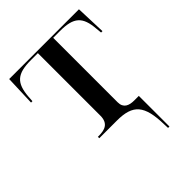

<svg xmlns="http://www.w3.org/2000/svg" viewBox="-211 -651 975 975"><g transform="rotate(-45 276.5 -163.0)"><path d="M420 185 421 210H431V-10H398C362 -10 332 -21 332 -63V-526H381C479 -526 513 -496 520 -403L523 -373H533L527 -536H26L20 -373H30L32 -403C39 -496 73 -526 173 -526H222V-77C222 -20 185 -10 143 -10H137V0H263C379 0 417 44 420 185Z"/></g></svg>

Font: Noto Serif Display Medium
Style: Regular
Weight: 500
Designer: Monotype Design Team
Foundry: Monotype Imaging Inc.
Version: Version 2.009